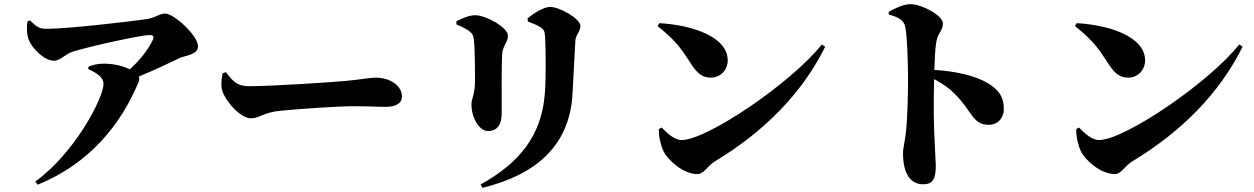

<svg xmlns="http://www.w3.org/2000/svg" viewBox="-20 -826 6010 920"><path d="M112 -724C106 -693 109 -661 116 -640C132 -593 194 -535 237 -535C271 -535 291 -567 330 -579C422 -607 657 -658 695 -658C714 -658 721 -653 711 -632C691 -591 653 -539 602 -494C575 -507 531 -521 477 -521C449 -521 424 -515 404 -507L403 -495C444 -476 476 -456 476 -424C476 -358 340 -94 149 44L161 59C410 -43 560 -230 644 -433C648 -443 648 -451 645 -459C724 -492 796 -526 841 -548C866 -560 929 -563 929 -604C929 -654 815 -761 771 -761C743 -761 724 -740 680 -734C602 -723 309 -688 203 -688C170 -688 156 -696 124 -728Z M1047 -475C1041 -448 1037 -413 1046 -388C1067 -331 1136 -259 1182 -259C1224 -259 1241 -287 1321 -295C1399 -303 1593 -317 1675 -317C1751 -317 1786 -314 1828 -314C1874 -314 1906 -329 1906 -364C1906 -415 1850 -454 1779 -454C1755 -454 1701 -444 1634 -438C1566 -432 1289 -413 1173 -413C1114 -413 1096 -438 1062 -480Z M2723 -372C2727 -432 2733 -574 2737 -631C2739 -661 2761 -674 2761 -702C2761 -737 2660 -793 2616 -793C2586 -793 2538 -763 2508 -738L2509 -723C2530 -715 2552 -707 2569 -696C2588 -684 2590 -675 2592 -648C2595 -597 2597 -437 2590 -370C2573 -176 2470 -46 2283 58L2292 74C2550 11 2708 -129 2723 -372ZM2227 -678C2241 -668 2247 -659 2250 -641C2256 -598 2256 -488 2256 -437C2256 -375 2239 -352 2239 -327C2239 -257 2279 -198 2318 -198C2360 -198 2384 -225 2384 -285C2384 -367 2383 -520 2386 -564C2388 -607 2414 -624 2414 -654C2414 -696 2306 -753 2258 -753C2227 -753 2194 -738 2167 -724V-709C2190 -700 2213 -688 2227 -678Z M3131 -701C3231 -621 3249 -583 3296 -513C3321 -476 3345 -454 3386 -454C3434 -454 3467 -493 3467 -536C3467 -653 3289 -707 3139 -715ZM3246 -155C3207 -155 3170 -196 3150 -215L3137 -207C3136 -172 3146 -129 3159 -102C3180 -58 3254 8 3321 8C3354 8 3367 -29 3406 -53C3644 -197 3824 -380 3934 -602L3918 -613C3774 -431 3369 -155 3246 -155Z M4239 -756C4274 -747 4309 -734 4317 -700C4327 -658 4331 -524 4331 -439C4331 -388 4329 -268 4321 -193C4316 -146 4307 -120 4307 -91C4307 3 4341 57 4403 57C4451 57 4464 31 4464 -34C4464 -46 4461 -82 4459 -137C4455 -211 4452 -316 4456 -447C4501 -423 4529 -402 4553 -378C4639 -294 4639 -228 4718 -228C4763 -228 4790 -263 4790 -303C4790 -368 4760 -400 4709 -430C4652 -463 4560 -485 4457 -491C4459 -549 4461 -595 4467 -628C4474 -667 4498 -680 4498 -714C4498 -752 4397 -806 4343 -806C4308 -806 4268 -786 4238 -769Z M5131 -701C5231 -621 5249 -583 5296 -513C5321 -476 5345 -454 5386 -454C5434 -454 5467 -493 5467 -536C5467 -653 5289 -707 5139 -715ZM5246 -155C5207 -155 5170 -196 5150 -215L5137 -207C5136 -172 5146 -129 5159 -102C5180 -58 5254 8 5321 8C5354 8 5367 -29 5406 -53C5644 -197 5824 -380 5934 -602L5918 -613C5774 -431 5369 -155 5246 -155Z"/></svg>

Font: Noto Serif TC Black
Style: Regular
Weight: 900
Version: Version 1.001;PS 1.001;hotconv 16.6.54;makeotf.lib2.5.65590